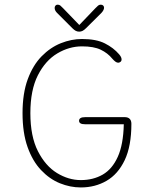

<svg xmlns="http://www.w3.org/2000/svg" viewBox="-20 -792 659 822"><path d="M326 10.5Q280.5 10.5 236.2 -7.5Q192 -25.5 155.8 -63.8Q119.5 -102 98 -162.5Q76.5 -223 76.5 -307.5Q76.5 -392.5 98.8 -452.8Q121 -513 158.2 -551Q195.5 -589 240.5 -607Q285.5 -625 331 -625Q392 -625 429 -606.2Q466 -587.5 490 -559.5Q495.5 -553 498 -547.8Q500.5 -542.5 500.5 -537.5Q500.5 -531 495.8 -527.2Q491 -523.5 486 -523.5Q480.5 -523.5 474.2 -528Q468 -532.5 461 -540.5Q441 -565 411.2 -579.2Q381.5 -593.5 331 -593.5Q276 -593.5 225.2 -563.2Q174.5 -533 142.2 -469.8Q110 -406.5 110 -307.5Q110 -208.5 142.2 -145Q174.5 -81.5 224 -51.2Q273.5 -21 326 -21Q379 -21 419.8 -44.5Q460.5 -68 484.2 -120.5Q508 -173 510 -260H345Q331 -260 324.8 -263.8Q318.5 -267.5 318.5 -275Q318.5 -282.5 324.8 -286.5Q331 -290.5 345 -290.5H514Q528 -290.5 535.2 -283.2Q542.5 -276 542.5 -262Q542.5 -166.5 513.8 -106.2Q485 -46 436 -17.8Q387 10.5 326 10.5ZM414 -736.5 348.5 -671.5Q340.5 -663.5 333.8 -660Q327 -656.5 319 -656.5Q311 -656.5 304.2 -660Q297.5 -663.5 289.5 -671.5L224.5 -736.5Q214 -747 214 -758Q214 -764 217.5 -768Q221 -772 226.5 -772Q233.5 -772 238 -768.5Q242.5 -765 250 -757L319.5 -685L388 -756.5Q395.5 -764.5 400.2 -768.2Q405 -772 411.5 -772Q418 -772 421.8 -768.2Q425.5 -764.5 425.5 -759Q425.5 -754.5 422.8 -748.8Q420 -743 414 -736.5Z"/></svg>

Font: Sono ExtraLight
Style: Regular
Weight: 200
Designer: Tyler Finck
Foundry: Tyler Finck
Version: Version 2.112